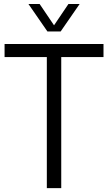

<svg xmlns="http://www.w3.org/2000/svg" viewBox="-20 -966 555 986"><path d="M220.5 0V-673H3.5V-740H511.5V-673H294.5V0ZM223.5 -804.5 126 -945.5H183.5L257.5 -836L331.5 -945.5H389L291.5 -804.5Z"/></svg>

Font: Encode Sans Condensed
Style: Regular
Weight: 400
Width: 3
Designer: Multiple Designers
Foundry: Impallari Type
Version: Version 3.000; ttfautohint (v1.8.3) -l 8 -r 50 -G 200 -x 14 